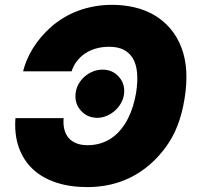

<svg xmlns="http://www.w3.org/2000/svg" viewBox="-20 -757 808 787"><path d="M43.3 -272.7H240.8Q238.6 -247.9 243.6 -227.3Q248.6 -206.7 260.7 -192.3Q272.7 -177.9 292.3 -169.9Q311.8 -161.9 338.8 -161.9Q369.3 -161.9 394.7 -170.3Q420.1 -178.6 440.5 -193.4Q460.9 -208.1 477.1 -228.3Q493.3 -248.6 505.1 -272.2Q517 -295.8 525 -322.1Q533 -348.4 537.6 -375Q552.9 -470.9 524.3 -518.1Q495.7 -565.3 428.3 -565.3Q398.4 -565.3 373.4 -558.2Q348.4 -551.1 328.7 -537.8Q308.9 -524.5 294.9 -506Q280.9 -487.6 273.4 -464.5H74.6Q80.3 -487.9 90.4 -511.9Q100.5 -535.9 115.1 -559.3Q129.6 -582.7 148.4 -604.9Q167.3 -627.1 190.3 -647.4Q213.4 -667.6 240.6 -684.1Q267.8 -700.6 299 -712.4Q330.3 -724.1 365.4 -730.6Q400.6 -737.2 439.6 -737.2Q486.9 -737.2 530.5 -727.1Q574.2 -717 611.2 -695.7Q648.1 -674.4 677 -641.2Q706 -608 723.7 -561.8Q756.7 -475.9 736.5 -352.3Q726.6 -291.2 707.6 -242.2Q688.6 -193.2 658.4 -152.3Q598.7 -72.1 517.9 -31.1Q437.1 9.9 337.4 9.9Q266.7 9.9 209.9 -8.9Q153.1 -27.7 114.5 -63.7Q76 -99.8 57.2 -152.5Q38.4 -205.3 43.3 -272.7ZM289.8 -373.6Q291.9 -394.2 301.8 -412.1Q311.8 -430 326.9 -443.2Q342 -456.3 361 -464Q380 -471.6 400.6 -471.6Q440.7 -471.6 466.6 -442.8Q492.9 -414.1 488.6 -373.6Q486.5 -353 476.2 -334.7Q465.9 -316.4 450.8 -303.1Q435.7 -289.8 417.1 -282Q398.4 -274.1 379.3 -274.1Q337.7 -274.1 311.8 -303.3Q285.5 -332 289.8 -373.6Z"/></svg>

Font: Inter P Black
Style: Italic
Weight: 900
Italic angle: -9.40001°
Designer: Rasmus Andersson
Foundry: rsms
Version: Version 3.018;git-588b23468